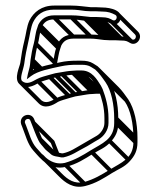

<svg xmlns="http://www.w3.org/2000/svg" viewBox="-20 -622 577 707"><path d="M263 -347.5 280 -347.5C311.4 -347.5 325.7 -319.9 338.5 -299.3L344.1 -288C354.9 -259.1 364.5 -226 364.5 -187V-169C364.5 -148.6 349.7 -129.5 335.3 -121.5C316.3 -111 299.8 -100.4 280.3 -89.6C258.2 -77.2 238.5 -63 212.2 -57.5H207C196.3 -60.4 181.5 -61.6 176.9 -65.7C162.4 -78.7 142.6 -94 134.9 -112C125.6 -132.2 115.6 -158.8 106.4 -181.7C95 -213.3 48.1 -198.2 57.9 -164.6L62 -154.2C73.9 -124.6 81.4 -91.7 102.4 -68C130.2 -36.6 163 6.8 222.8 -7.7C262.6 -17.4 291.7 -36.7 322 -55.6C344.7 -69.8 367.3 -76.9 387.6 -99.5C404.5 -118.3 415.5 -136.9 415.5 -169V-186C415.5 -240.5 404.5 -291.4 381.1 -327.3C369.6 -345.1 356.3 -363.6 339.5 -378L323 -388.4C310.6 -396.1 296.5 -398.5 280 -398.5H263C241.2 -398.5 220.7 -397 200.5 -392.4C168.1 -385 130.8 -378.7 101.1 -363.6C102.5 -369.4 104.1 -375.2 105.4 -381.8L107.5 -400.1C109.7 -417.7 114.8 -443.7 119.2 -458.9C124.4 -476.9 125.6 -499.4 131 -513.4L134.9 -525.1C142.6 -539.9 154.8 -550.5 179 -550.5H243C259.4 -550.5 276.7 -547.7 292.5 -545.5H293C298.1 -545.5 304.5 -545.2 311.7 -544.5H333C338 -544.5 345.2 -544.2 354.5 -543.5L354.7 -543.5H355C373.7 -543.5 377 -540.9 388.3 -534.5C402.7 -526.1 416.8 -535.4 421.7 -545.9C438.7 -582.3 387.8 -594.5 356.3 -594.5C346.8 -595.2 339.3 -595.5 333 -595.5H314.3C289.9 -597.6 268.6 -601.5 242 -601.5H179C133.1 -601.5 103.9 -577.5 88.3 -546.4C78.2 -524.5 76.2 -497.2 69.7 -471.9C63.4 -447.2 58 -416.1 54.6 -390C52.9 -377.4 30.5 -333.2 50.6 -313.2C73.5 -290.3 105 -305.8 123 -317.6C131.9 -322.5 151.9 -327.4 165.2 -331.8L186.6 -337.7L210.2 -341.6C222.4 -343.6 236.4 -346.5 248 -346.5H248.5C253 -347.2 257.8 -347.5 263 -347.5ZM294.5 -581.5H295C300.1 -581.5 306.5 -581.2 313.7 -580.5H333C338.7 -580.5 346.2 -580.2 355.5 -579.5L355.7 -579.5H356C378.1 -579.5 390.1 -574.8 404.6 -567.3C415.6 -561.6 407.3 -541.7 395.4 -547.7C384.9 -553.7 375.5 -558.5 355 -558.5C345.8 -559.1 338.5 -559.5 333 -559.5H312.4C286.8 -561.8 268.4 -565.5 243 -565.5H179C149 -565.5 131.4 -551 121 -530.9L116.9 -518.4C110.4 -502 109.1 -478.4 104.8 -463C99.5 -444.5 94.8 -419.8 92.5 -401.9L90.6 -384.2C89.1 -370.9 85.4 -363 82.6 -349.5L78.8 -330.2L94.5 -342C119.8 -361 164.5 -369.3 203.5 -377.7C224.7 -382.2 242.6 -383.5 263 -383.5H280C295.1 -383.5 306 -381.3 315 -375.6L330.5 -366C345.1 -352.9 356.8 -336 368.9 -318.7C389.8 -288.5 400.5 -236.7 400.5 -186V-169C400.5 -108.3 353.6 -93.1 314 -68.4C283.9 -49.5 256 -32.8 218.9 -22.2C168.5 -11.2 138.8 -49.7 113.6 -78C95 -99 88 -129.7 76 -159.8L72.1 -169.4C70.9 -172.5 71.7 -175.3 72.7 -177.8C75.8 -185.1 89 -187.4 91.9 -177.6L96 -167.2C104 -147.3 112 -124.1 121.3 -105.6C126.7 -93.2 136.8 -84.8 141.9 -77.6C148.3 -68.6 160.2 -61.2 166.7 -54.7C176.2 -45.2 194.7 -45.5 205 -42.5H213.7C244.4 -49 265.8 -65.5 287.4 -76.3C306.2 -85.7 323.4 -97.9 342.7 -108.5C360.9 -118.9 379.5 -141.6 379.5 -169V-187C379.5 -228.7 369.3 -263.5 357.9 -294L351.5 -306.7C337 -329.7 318.5 -362.5 280 -362.5L263 -362.5C257.7 -362.5 251.4 -361.6 247.5 -361.5C232.7 -360.9 219.5 -358.4 207.8 -356.4L183.4 -352.3L160.8 -346.2C148.5 -342.4 128.1 -337.8 115.3 -330.5C97.2 -320.2 78.4 -309.5 61.8 -323.3C50.7 -332.8 66.1 -365 69.4 -388C72.7 -414.3 78.5 -444.3 84.3 -468.1C90.2 -492.8 93.2 -521.6 101.8 -539.8C115.1 -567.9 139.3 -586.5 179 -586.5H242C259.3 -586.5 278.7 -583.8 294.5 -581.5ZM113.7 -318.7 184.4 -248 195 -258.6 124.3 -329.3ZM157.7 -333.7 228.4 -263 239 -273.6 168.3 -344.3ZM179.7 -339.7 250.4 -269 261 -279.6 190.3 -350.3ZM203.7 -343.7 274.4 -273 285 -283.6 214.3 -354.3ZM242.7 -348.7 313.4 -278 324 -288.6 253.3 -359.3ZM257.7 -349.7 328.4 -279 339 -289.6 268.3 -360.3ZM274.7 -349.7 345.4 -279 356 -289.6 285.3 -360.3ZM122.7 -103.7 176.2 -50.2 186.8 -60.9 133.3 -114.3ZM215.7 -9.7 286.4 61 297 50.4 226.3 -20.3ZM312.7 -56.7 383.4 14 394 3.4 323.3 -67.3ZM376.7 -99.2 447.4 -28.5 458 -39.1 387.3 -109.8ZM402.7 -163.7 473.4 -93 484 -103.6 413.3 -174.3ZM402.7 -180.7 473.4 -110 484 -120.6 413.3 -191.3ZM369.7 -317.7 440.4 -247 451 -257.6 380.3 -328.3ZM92.7 -377.7 112.8 -357.6 123.4 -368.2 103.3 -388.3ZM94.7 -395.7 127.6 -362.8 138.2 -373.4 105.3 -406.3ZM106.7 -455.7 177.4 -385 188 -395.6 117.3 -466.3ZM118.7 -510.7 189.4 -440 200 -450.6 129.3 -521.3ZM122.7 -522.7 193.4 -452 204 -462.6 133.3 -533.3ZM173.7 -552.7 244.4 -482 255 -492.6 184.3 -563.3ZM237.7 -552.7 308.4 -482 319 -492.6 248.3 -563.3ZM287.7 -547.7 358.4 -477 369 -487.6 298.3 -558.3ZM306.7 -546.7 377.4 -476 388 -486.6 317.3 -557.3ZM327.7 -546.7 398.4 -476 409 -486.6 338.3 -557.3ZM349.7 -545.7 420.4 -475 431 -485.6 360.3 -556.3ZM386.7 -535.7 457.4 -465 468 -475.6 397.3 -546.3ZM313.7 -494.8 249.7 -494.8C220 -494.8 201.8 -480.3 191.8 -460.2L187.6 -447.7C181.2 -431.3 179 -407.9 175.5 -392.3C174.5 -388.1 173.2 -385.5 172.2 -381.7L186.6 -377.8C187.7 -381.7 188.8 -385.1 189.9 -388.2C193.8 -406.5 196.4 -428.7 201.8 -442.7L205.7 -454.4C213.3 -469.2 225.6 -479.8 249.7 -479.8L313.7 -479.8C330.2 -479.8 347.3 -476.4 363.2 -474.8H363.7C368.8 -474.8 375.2 -474.4 382.4 -473.8L403.7 -473.8C408.7 -473.8 416 -473.5 425.2 -472.8L425.4 -472.8H425.7C444.4 -472.8 447.8 -470.2 459 -463.8C483.2 -449.7 508.9 -484.7 487.9 -505.7L417.2 -576.4L406.5 -565.8L477.2 -495.1C485.1 -487.2 476.9 -471.6 466.1 -477C455.6 -483 446.2 -487.8 425.7 -487.8C416.5 -488.5 409.2 -488.8 403.7 -488.8L383.1 -488.8C357.5 -491 339.1 -494.8 313.7 -494.8ZM335.2 -361.5 406 -290.8C418 -278.8 429 -263.2 439.6 -248C460.5 -217.8 471.2 -166 471.2 -115.3V-98.3C471.2 -37.6 424.4 -22.4 384.7 2.3C354.6 21.2 326.8 37.9 289.6 48.5C253.3 56.4 229.2 38.7 207.8 17.2L137.1 -53.5L126.5 -42.9L197.2 27.8C219.8 50.5 249.7 73.8 293.5 63C333.3 53.1 362.4 34 392.7 15.1C415.4 0.9 438 -6.2 458.3 -28.8C475.2 -47.6 486.2 -66.2 486.2 -98.3V-115.3C486.2 -168 475.2 -221.6 452 -256.5C441.1 -271.4 430.3 -287.7 416.6 -301.4L345.8 -372.1ZM97.7 -164.7 167.3 -95.1C173.3 -79.9 178.8 -64.9 185 -50.2L198.8 -56C192.4 -71 186.4 -88 180.1 -103.5L108.3 -175.3ZM333.7 -276.8H350.7C351.5 -276.8 352.3 -276.8 353.1 -276.7L353.8 -291.7C352.8 -291.8 351.8 -291.8 350.7 -291.8H333.7C328.4 -291.8 322.1 -290.9 318.2 -290.8C303.4 -290.2 290.2 -287.7 278.5 -285.7L254.1 -281.6L231.5 -275.5C219.2 -271.4 198.9 -267.2 186 -259.8C167.6 -249.3 149.3 -239.2 132.8 -252.3L62.3 -322.8L51.7 -312.2L122.6 -241.2C145.3 -218.6 175.3 -234.8 193.7 -246.9C202.6 -251.8 222.6 -256.7 235.9 -261.1L257.3 -267L280.9 -270.9C293.1 -272.9 307.1 -275.8 318.7 -275.8H319.2C323.7 -276.4 328.5 -276.8 333.7 -276.8Z"/></svg>

Font: CiSf OpenHand
Style: Gls
Weight: 400
Foundry: Cannot Into Space Fonts
Version: Version 0.7892